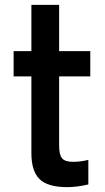

<svg xmlns="http://www.w3.org/2000/svg" viewBox="-20 -756 430 789"><path d="M223 -442V-158Q223 -120 235 -105.5Q247 -91 280 -91Q311 -91 343 -99V2Q296 13 256 13Q176 13 142.5 -20Q109 -53 109 -126V-442H36V-546H109V-736H223V-546H351V-442Z"/></svg>

Font: Biryani SemiBold
Style: Regular
Weight: 600
Designer: Dan Reynolds and Mathieu Réguer
Foundry: Dan Reynolds and Mathieu Réguer
Version: Version 1.004; ttfautohint (v1.1) -l 5 -r 5 -G 72 -x 0 -D la